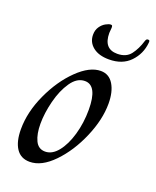

<svg xmlns="http://www.w3.org/2000/svg" viewBox="-131 -762 691 850"><g transform="rotate(20 214.0 -337.0)"><path d="M27 -113Q27 -194 66 -279Q105 -364 162.5 -420Q220 -476 272 -476Q311 -476 332 -441.5Q353 -407 353 -351Q353 -276 316.5 -191Q280 -106 224 -48Q168 10 112 10Q70 10 48.5 -22.5Q27 -55 27 -113ZM280 -296Q280 -410 221 -410Q184 -410 156.5 -370Q129 -330 114.5 -272.5Q100 -215 100 -165Q100 -117 114.5 -86.5Q129 -56 161 -56Q194 -56 221 -89.5Q248 -123 264 -178.5Q280 -234 280 -296ZM184 -615Q184 -637 194.5 -652.5Q205 -668 219.5 -676Q234 -684 243 -684Q248 -684 249.5 -681.5Q251 -679 251 -672Q249 -654 249 -647Q249 -572 313 -572Q355 -572 376 -599.5Q397 -627 409 -667Q411 -673 413.5 -675.5Q416 -678 421 -678Q426 -678 427.5 -675Q429 -672 428 -665Q423 -612 386.5 -574Q350 -536 287 -536Q239 -536 211.5 -558Q184 -580 184 -615Z"/></g></svg>

Font: Charm
Style: Regular
Weight: 400
Designer: Katatrad Aksorn Co.,Ltd.
Foundry: Cadson Demak Co.,Ltd.
Version: Version 1.001